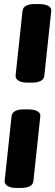

<svg xmlns="http://www.w3.org/2000/svg" viewBox="-20 -790 273 948"><path d="M116 -382Q87 -382 71.5 -391.5Q56 -401 57 -417L91 -735Q94 -770 153 -770H173Q202 -770 218.5 -761Q235 -752 233 -735L199 -417Q196 -382 136 -382ZM62 138Q33 138 17.5 128.5Q2 119 3 103L37 -215Q40 -250 99 -250H119Q148 -250 164.5 -241Q181 -232 179 -215L145 103Q142 138 82 138Z"/></svg>

Font: Asap Semi Condensed Semi Condensed Black
Style: Italic
Weight: 900
Width: 4
Italic angle: -6°
Designer: Pablo Cosgaya
Foundry: Omnibus-Type
Version: Version 3.001; ttfautohint (v1.8.4.7-5d5b)